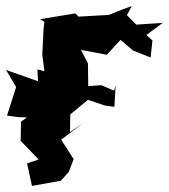

<svg xmlns="http://www.w3.org/2000/svg" viewBox="-25 -572 555 631"><path d="M351 -221 355 -292 350 -274 308 -292 265 -289 264 -364 241 -408 326 -392 371 -441 412 -406 470 -383 476 -439 456 -457 510 -497 423 -491 392 -522 408 -552 375 -540 333 -523 227 -517 247 -502 223 -528 107 -509 121 -500 118 -475 114 -392 121 -338 98 -344 100 -305 -5 -342 28 -286 -2 -192 35 -187 71 -186 73 -193 44 -172 43 -109 102 -48 64 -35 80 39 175 22 201 -7 217 -49 176 -113 249 -168 205 -138 206 -196 264 -244 320 -225Z"/></svg>

Font: Asimov Aggro
Style: It
Weight: 500
Designer: Google
Version: Version 2.000980; 2014